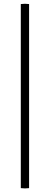

<svg xmlns="http://www.w3.org/2000/svg" viewBox="-20 -822 271 1043"><path d="M93 200V-800Q116 -803 138 -800V200Q116 203 93 200Z"/></svg>

Font: Poltawski Nowy
Style: Bold
Weight: 700
Designer: Adam Pótawski, Mateusz Machalski, Borys Kosmynka, Ania Wieluska
Foundry: Capitalics.wtf
Version: Version 1.001;gftools[0.9.25]